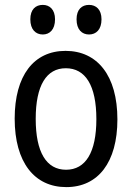

<svg xmlns="http://www.w3.org/2000/svg" viewBox="-20 -755 540 785"><path d="M344 -614C373 -614 395 -634 395 -676C395 -716 373 -735 344 -735C315 -735 293 -717 293 -676C293 -634 315 -614 344 -614ZM155 -614C183 -614 205 -634 205 -676C205 -716 183 -735 155 -735C126 -735 104 -717 104 -676C104 -634 126 -614 155 -614ZM251 10C381 10 460 -91 460 -267C460 -446 378 -547 248 -547C118 -547 40 -446 40 -270C40 -91 121 10 251 10ZM250 -61C170 -61 126 -132 126 -269C126 -406 170 -476 249 -476C329 -476 374 -406 374 -268C374 -132 330 -61 250 -61Z"/></svg>

Font: Noto Sans Mono ExtraCondensed
Style: Regular
Weight: 400
Width: 2
Designer: Monotype Design Team
Foundry: Monotype Imaging Inc.
Version: Version 2.014